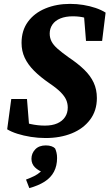

<svg xmlns="http://www.w3.org/2000/svg" viewBox="-20 -694 564 989"><path d="M17 -28 38 -184H119L132 -22L72 -77Q101 -63 138 -55Q175 -47 211 -47Q249 -47 275 -58.5Q301 -70 315 -91Q329 -112 329 -140Q329 -161 321 -179.5Q313 -198 293 -218.5Q273 -239 236 -264Q188 -297 156 -329Q124 -361 107.5 -396Q91 -431 91 -473Q91 -537 124 -582Q157 -627 214 -650.5Q271 -674 341 -674Q376 -674 409.5 -668.5Q443 -663 472.5 -653Q502 -643 524 -629L506 -483H423L411 -633L470 -578Q445 -595 417.5 -602.5Q390 -610 355 -610Q318 -610 291 -599Q264 -588 250 -567.5Q236 -547 236 -521Q236 -499 245.5 -480.5Q255 -462 276.5 -443Q298 -424 333 -399Q381 -367 413.5 -335.5Q446 -304 462.5 -268.5Q479 -233 479 -189Q479 -124 444 -77.5Q409 -31 349.5 -7Q290 17 215 17Q176 17 138.5 11Q101 5 69.5 -5Q38 -15 17 -28ZM274 120Q274 160 258 190.5Q242 221 210 241.5Q178 262 131 275L114 231Q138 222 156 213Q174 204 187 192.5Q200 181 211 165L212 198Q178 186 160 168Q142 150 142 124Q142 96 161.5 75.5Q181 55 216 55Q233 55 245.5 59.5Q258 64 264 71Q268 80 271 92Q274 104 274 120Z"/></svg>

Font: Source Serif 4
Style: Bold Italic
Weight: 700
Italic angle: -12°
Designer: Frank Grießhammer
Foundry: Adobe Systems Incorporated
Version: Version 4.004;hotconv 1.0.116;makeotfexe 2.5.65601